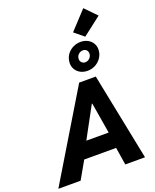

<svg xmlns="http://www.w3.org/2000/svg" viewBox="-265 -1372 1204 1491"><g transform="rotate(-20 336.5 -626.0)"><path d="M384.8 -719.7H522L667 0H503.9L481 -145H217.3L134.8 0H-49.3ZM367.2 -885.3Q367.2 -895 369.6 -908.2Q375.5 -939.5 394.8 -963.1Q414.1 -986.8 442.1 -1000Q470.2 -1013.2 502 -1013.2Q534.2 -1013.2 559.8 -999.8Q585.4 -986.3 599.6 -963.1Q613.8 -939.9 613.8 -911.1Q613.8 -900.9 611.3 -887.7Q605.5 -859.4 586.9 -835.4Q568.4 -811.5 540.3 -797.4Q512.2 -783.2 479 -783.2Q446.8 -783.2 421.4 -796.4Q396 -809.6 381.6 -833Q367.2 -856.4 367.2 -885.3ZM537.1 -905.3Q537.1 -922.4 526.4 -933.8Q515.6 -945.3 497.1 -945.3Q475.6 -945.3 459.7 -930.2Q443.8 -915 443.8 -892.1Q443.8 -875 455.3 -863.3Q466.8 -851.6 484.9 -851.6Q498 -851.6 510 -858.6Q522 -865.7 529.5 -878.2Q537.1 -890.6 537.1 -905.3ZM473.6 -1102.5 612.3 -1252 704.6 -1157.2 551.3 -1038.6ZM467.3 -276.9 424.8 -531.7H420.9L282.7 -276.9Z"/></g></svg>

Font: Reddit Sans Fudge ExBold Italic
Style: Regular
Weight: 800
Italic angle: -11.25°
Designer: Stephen Hutchings
Version: Version 1.013